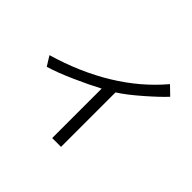

<svg xmlns="http://www.w3.org/2000/svg" viewBox="-176 -1006 1246 1246"><g transform="rotate(45 447.0 -383.0)"><path d="M87 -291 46 -357Q263 -420 436.5 -526Q610 -632 732 -777L791 -720Q750 -675 664.5 -600.5Q579 -526 520 -489V11H439V-443Q368 -405 263.5 -358.5Q159 -312 87 -291Z"/></g></svg>

Font: Kakao Big Sans
Style: Regular
Weight: 400
Designer: Park Young-rak; Lee Sang-min; Kim Jung-jin; Min Bon; Park Min-gyu;
Foundry: Kakao Corporation
Version: Version 2.003